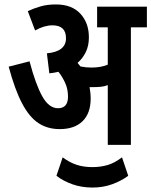

<svg xmlns="http://www.w3.org/2000/svg" viewBox="-20 -652 681 864"><path d="M388 -209Q388 -142 351.5 -106.5Q315 -71 249 -71Q194 -71 153 -98Q112 -125 79.5 -186.5Q47 -248 19 -352L113 -376Q140 -273 170 -219Q200 -165 241 -165Q286 -165 286 -217Q286 -251 273.5 -278.5Q261 -306 243 -329Q223 -324 202 -322L191 -412Q277 -420 277 -480Q277 -538 216 -538Q179 -538 138 -515L105 -602Q136 -616 165 -624Q194 -632 232 -632Q303 -632 341.5 -590.5Q380 -549 380 -484Q380 -446 366 -417.5Q352 -389 329 -369Q335 -362 342 -353Q365 -348 391 -348Q413 -348 430 -351Q447 -354 465 -361V-529H417V-622H641V-529H569V0H465V-269Q450 -263 434 -261.5Q418 -260 402 -260Q393 -260 383 -260Q385 -249 386.5 -236Q388 -223 388 -209ZM396 192Q348 192 306.5 177.5Q265 163 234 139L262 56Q291 78 323 89Q355 100 396 100Q431 100 463 91Q495 82 529 56L557 139Q526 162 485 177Q444 192 396 192Z"/></svg>

Font: Noto Sans ExtraCondensed SemiBold
Style: Italic
Weight: 600
Width: 2
Italic angle: -12°
Designer: Monotype Design Team
Foundry: Monotype Imaging Inc.
Version: Version 2.013; ttfautohint (v1.8.4.7-5d5b)